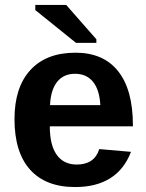

<svg xmlns="http://www.w3.org/2000/svg" viewBox="-20 -753 596 783"><path d="M286.1 9.8Q166.5 9.8 102.8 -61Q39.1 -131.8 39.1 -267.1Q39.1 -397 104 -467.5Q168.9 -538.1 288.1 -538.1Q401.9 -538.1 461.9 -462.4Q522 -386.7 522 -242.2V-237.8H183.1Q183.1 -161.1 211.4 -121.6Q239.7 -82 293 -82Q365.2 -82 384.8 -145L514.2 -133.8Q459 9.8 286.1 9.8ZM286.1 -452.1Q238.8 -452.1 212.6 -418.7Q186.5 -385.3 184.1 -324.2H389.2Q385.7 -387.2 359.1 -419.7Q332.5 -452.1 286.1 -452.1ZM373 -578.1H290L124 -711.9V-732.9H250L373 -592.8Z"/></svg>

Font: Libra Sans Modern
Style: Bold
Weight: 700
Foundry: Stefan Peev, Context Ltd
Version: Version 1.000